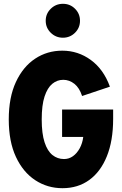

<svg xmlns="http://www.w3.org/2000/svg" viewBox="-20 -977 640 1008"><path d="M308 11Q229 11 165 -31Q101 -73 63.5 -153.5Q26 -234 26 -350Q26 -466 63.5 -546.5Q101 -627 164.5 -669Q228 -711 307 -711Q390 -711 457 -662Q524 -613 557 -522L411 -473Q397 -516 370.5 -537Q344 -558 312 -558Q280 -558 254.5 -537Q229 -516 214 -470.5Q199 -425 199 -350Q199 -276 214 -230Q229 -184 255.5 -163Q282 -142 316 -142Q342 -142 363 -157Q384 -172 398.5 -198.5Q413 -225 417 -258H306V-402H574V-353Q574 -238 541 -156.5Q508 -75 448.5 -32Q389 11 308 11ZM310.3 -779Q273 -779 246.5 -805Q220 -831 220 -868Q220 -905 246.5 -931Q272.9 -957 310.5 -957Q348 -957 374 -931Q400 -905 400 -868Q400 -831 373.8 -805Q347.5 -779 310.3 -779Z"/></svg>

Font: Red Hat Mono VF Light
Style: Regular
Weight: 300
Monospace: yes
Designer: Pentagram, MCKL
Foundry: Pentagram, MCKL
Version: Version 1.023